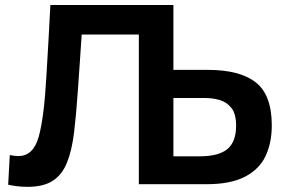

<svg xmlns="http://www.w3.org/2000/svg" viewBox="-20 -733 1137 764"><path d="M89.5 10.5Q66.5 10.5 46.5 7.8Q26.5 5 12.5 2L19 -116Q38.5 -112 53 -112Q112.5 -112 134 -188.8Q155.5 -265.5 164.5 -428.5Q169 -498.5 172.8 -570.2Q176.5 -642 180.5 -713H670V-455H807Q934.5 -455 998 -405Q1061.5 -355 1061.5 -234Q1061.5 -165 1036.8 -112.2Q1012 -59.5 954.8 -29.8Q897.5 0 801 0H532.5V-595.5H305Q301.5 -542 297.8 -487.5Q294 -433 290 -375.5Q283.5 -279 274.8 -206.5Q266 -134 246.5 -85.8Q227 -37.5 189.8 -13.5Q152.5 10.5 89.5 10.5ZM670 -111H775Q850 -111 884.8 -139.8Q919.5 -168.5 919.5 -233Q919.5 -280 900.8 -303.5Q882 -327 854 -335Q826 -343 797.5 -343H670Z"/></svg>

Font: Commissioner SemiBold
Style: Regular
Weight: 600
Designer: Kostas Bartsokas
Foundry: Kostas Bartsokas
Version: Version 1.000; ttfautohint (v1.8.3)